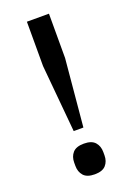

<svg xmlns="http://www.w3.org/2000/svg" viewBox="-138 -752 567 818"><g transform="rotate(-20 145.0 -343.0)"><path d="M123 -192 95 -497V-698H195V-497L167 -192ZM145 12Q110 12 94.5 -5.5Q79 -23 79 -50V-65Q79 -92 94.5 -109.5Q110 -127 145 -127Q180 -127 195.5 -109.5Q211 -92 211 -65V-50Q211 -23 195.5 -5.5Q180 12 145 12Z"/></g></svg>

Font: IBM Plex Sans Devanagari Text
Style: Regular
Weight: 450
Designer: Mike Abbink, Paul van der Laan, Pieter van Rosmalen, Erin McLaughlin
Foundry: Bold Monday
Version: Version 1.1